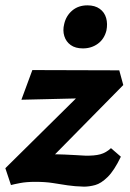

<svg xmlns="http://www.w3.org/2000/svg" viewBox="-22 -687 488 718"><path d="M292 11Q257 10 230.5 6Q204 2 176 -2.5Q148 -7 110 -7Q77 -7 53.5 -2.5Q30 2 19 5L-2 -58L333 -389L354 -321L58 -314L99 -425L424 -424L439 -369L109 -34L44 -72Q68 -84 106.5 -97Q145 -110 188 -110Q201 -110 220.5 -109Q240 -108 260.5 -107Q281 -106 295 -105Q331 -104 353 -110Q375 -116 393 -133L430 -101Q405 -49 380.5 -25Q356 -1 334 5Q312 11 292 11ZM288 -506Q260 -506 242.5 -518.5Q225 -531 218.5 -552Q212 -573 218 -597Q225 -628 248 -647.5Q271 -667 305 -667Q333 -667 351 -654Q369 -641 375 -619.5Q381 -598 376 -573Q368 -541 344 -523.5Q320 -506 288 -506Z"/></svg>

Font: Ysabeau Infant ExtraBold
Style: Italic
Weight: 800
Italic angle: -12°
Designer: Christian Thalmann (Catharsis Fonts)
Version: Version 2.001;gftools[0.9.30]; featfreeze: ss01,ss02,lnum